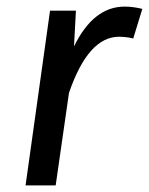

<svg xmlns="http://www.w3.org/2000/svg" viewBox="-20 -559 449 579"><path d="M356 -539.1Q380.9 -539.1 409.2 -532.2L381.8 -442.9Q362.8 -447.8 338.9 -448.2Q246.1 -448.2 188 -278.8L147.9 0H57.1L130.9 -526.9H209L203.1 -418.9Q261.7 -539.1 356 -539.1Z"/></svg>

Font: FiraSans-Italic
Style: Italic
Weight: 400
Italic angle: -8°
Designer: Carrois Corporate & Edenspiekermann AG
Foundry: Carrois Corporate GbR & Edenspiekermann AG
Version: Version 3.106;PS 003.106;hotconv 1.0.70;makeotf.lib2.5.58329